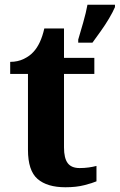

<svg xmlns="http://www.w3.org/2000/svg" viewBox="-20 -780 505 810"><path d="M256 10Q179 10 138.5 -25Q98 -60 98 -148V-468H23V-519Q55 -519 80.5 -531.5Q106 -544 121 -561Q152 -594 167 -660H250V-536H378V-468H250V-158Q250 -113 265.5 -92Q281 -71 316 -71Q336 -71 354 -73.5Q372 -76 387 -80V-15Q371 -8 336.5 1Q302 10 256 10ZM310 -613Q319 -643 331 -685Q343 -727 349 -760H465V-750Q456 -729 440 -702Q424 -675 405 -648.5Q386 -622 370 -600H310Z"/></svg>

Font: Noto Serif Ethiopic
Style: Bold
Weight: 700
Designer: Monotype Design Team
Foundry: Monotype Imaging Inc.
Version: Version 2.102; ttfautohint (v1.8.4.7-5d5b)